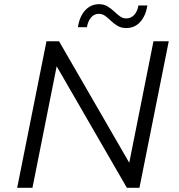

<svg xmlns="http://www.w3.org/2000/svg" viewBox="-20 -897 853 917"><path d="M62 0 202 -700H262L615 -89L592 -93L713 -700H786L646 0H586L233 -611L256 -607L135 0ZM583 -763Q560 -763 542.5 -773Q525 -783 511 -796.5Q497 -810 483 -820.5Q469 -831 452 -831Q430 -831 415 -813.5Q400 -796 395 -767H352Q360 -819 387 -848Q414 -877 453 -877Q476 -877 493.5 -866.5Q511 -856 525 -842.5Q539 -829 553 -819Q567 -809 583 -809Q606 -809 621.5 -826.5Q637 -844 641 -871H684Q676 -821 649.5 -792Q623 -763 583 -763Z"/></svg>

Font: MOST Montserrat
Style: Italic
Weight: 400
Italic angle: -11.3°
Designer: Julieta Ulanovsky
Foundry: Julieta Ulanovsky
Version: Version 8.000;March 11, 2024;FontCreator 15.0.0.2926 64-bit